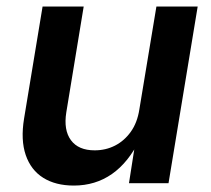

<svg xmlns="http://www.w3.org/2000/svg" viewBox="-20 -561 646 588"><path d="M206.1 7.3Q150.4 7.3 112.5 -16.4Q74.7 -40 58.8 -86.2Q43 -132.3 53.7 -197.8L110.4 -541H236.3L183.1 -217.3Q174.3 -162.6 197.3 -131.6Q220.2 -100.6 270 -100.6Q303.7 -100.6 332 -115Q360.4 -129.4 380.4 -157.2Q400.4 -185.1 406.7 -225.6L459 -541H585.4L496.1 0H375L396 -134.3H408.2Q373.5 -63.5 322.8 -28.1Q272 7.3 206.1 7.3Z"/></svg>

Font: Inter 17pt SemiBold
Style: Italic
Weight: 600
Italic angle: -9.3988°
Version: Version 4.001;git-66647c0bb